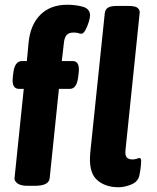

<svg xmlns="http://www.w3.org/2000/svg" viewBox="-20 -780 662 808"><path d="M98 2Q68 2 54.5 -7.5Q41 -17 41 -29L80 -406H60Q28 -406 34 -456L36 -473Q42 -523 72 -523H93L100 -598Q107 -675 149.5 -717.5Q192 -760 263 -760Q299 -760 329 -751.5Q359 -743 359 -714Q359 -706 353.5 -687.5Q348 -669 339.5 -653.5Q331 -638 322 -638Q316 -638 310 -640.5Q304 -643 289 -643Q270 -643 260.5 -632.5Q251 -622 249 -600L240 -523H286Q317 -523 311 -473L309 -456Q303 -406 274 -406H228L189 -30Q186 2 126 2ZM479 8Q421 8 386.5 -24.5Q352 -57 360 -139L421 -725Q423 -740 434 -747.5Q445 -755 473 -755H521Q548 -755 558 -747.5Q568 -740 568 -728L508 -147Q506 -126 513.5 -117.5Q521 -109 537 -109Q548 -109 555.5 -112Q563 -115 566 -115Q574 -115 574 -103Q574 -99 573 -84.5Q572 -70 567 -44Q562 -16 533.5 -4Q505 8 479 8Z"/></svg>

Font: Asap
Style: Bold Italic
Weight: 700
Italic angle: -6°
Designer: Pablo Cosgaya
Foundry: Omnibus-Type
Version: Version 3.001; ttfautohint (v1.8.3)